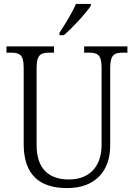

<svg xmlns="http://www.w3.org/2000/svg" viewBox="-20 -951 684 981"><path d="M284 -784V-771H306C352 -810 421 -886 444 -921V-931H368C349 -886 313 -828 284 -784ZM323 10C469 10 543 -79 543 -208V-603C543 -672 564 -682 610 -682H631V-714H410V-682H433C478 -682 499 -672 499 -605V-209C499 -113 448 -34 332 -34C233 -34 167 -85 167 -210V-603C167 -672 188 -682 234 -682H256V-714H13V-682H34C80 -682 101 -672 101 -606V-215C101 -53 187 10 323 10Z"/></svg>

Font: Noto Serif Khmer SemiCondensed Light
Style: Regular
Weight: 300
Width: 4
Designer: Danh Hong and the Monotype Design Team
Foundry: Monotype Imaging Inc.
Version: Version 2.004